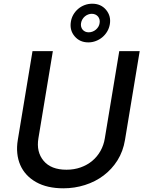

<svg xmlns="http://www.w3.org/2000/svg" viewBox="-20 -1003 778 1035"><path d="M76 -248.9 155.2 -727.3H264.9L187.1 -257.8Q174.7 -184.3 215.2 -136Q255.3 -88.1 338.4 -88.1Q379.6 -88.1 415 -100.7Q450.3 -113.3 477.3 -135.8Q504.3 -158.4 521.8 -189.6Q539.4 -220.9 545.1 -257.8L622.9 -727.3H733L653.8 -248.9Q643.8 -187.5 613.5 -139Q583.1 -90.6 538.5 -57Q494 -23.4 438 -5.7Q382.1 12.1 321.4 12.1Q234 12.1 174.7 -21.3Q144.9 -38 123.4 -61.3Q101.9 -84.5 89.3 -113.5Q76.7 -142.4 73.2 -176.5Q69.6 -210.6 76 -248.9ZM361.9 -884.9Q365.1 -906.2 375.5 -924.2Q386 -942.1 401.5 -955.3Q416.9 -968.4 436.4 -975.7Q456 -983 477.3 -983Q523.8 -983 551.5 -950.3Q579.5 -916.9 572.1 -872.5Q568.5 -851.2 557.9 -833.3Q547.2 -815.3 531.8 -802.4Q516.3 -789.4 496.8 -782Q477.3 -774.5 456 -774.5Q410.2 -774.5 382.5 -807.2Q354.8 -839.5 361.9 -884.9ZM458.1 -828.8Q468.8 -828.8 478.7 -832.6Q488.6 -836.3 496.6 -843Q504.6 -849.8 510.1 -858.8Q515.6 -867.9 517 -878.6Q518.8 -889.2 516.3 -898.3Q513.8 -907.3 508.2 -914.1Q502.5 -920.8 494 -924.7Q485.4 -928.6 474.8 -928.6Q464.8 -928.6 455.1 -924.9Q445.3 -921.2 437.5 -914.6Q429.7 -908 424.2 -898.8Q418.7 -889.6 416.9 -878.6Q415.1 -868.3 417.4 -859.2Q419.7 -850.1 425.2 -843.4Q430.8 -836.6 439.1 -832.7Q447.4 -828.8 458.1 -828.8Z"/></svg>

Font: Inter P Medium
Style: Italic
Weight: 500
Italic angle: 9.39999°
Designer: Rasmus Andersson
Foundry: rsms
Version: Version 3.018;git-588b23468